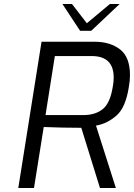

<svg xmlns="http://www.w3.org/2000/svg" viewBox="-20 -946 674 966"><path d="M189 -736H456Q534 -736 584 -697.5Q634 -659 634 -567Q634 -540 628 -507Q612 -405 566 -364.5Q520 -324 463 -314L563 0H483L389 -303Q298 -303 200 -307L151 0H72ZM399 -367Q460 -367 497.5 -397.5Q535 -428 548 -513Q552 -534 552 -556Q552 -664 441 -664H256L209 -367ZM294 -926H342L417 -829L533 -926H582L439 -791H383Z"/></svg>

Font: Exo
Style: Italic
Weight: 400
Italic angle: -9°
Designer: Natanael Gama
Foundry: Natanael Gama
Version: Version 1.500; ttfautohint (v1.6)